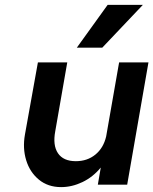

<svg xmlns="http://www.w3.org/2000/svg" viewBox="-20 -755 627 785"><path d="M564 -735 398 -560H294L420 -735ZM206 -219Q195 -161 217 -128.5Q239 -96 290 -96Q337 -96 370 -123Q403 -150 414 -197L467 -500H587L500 0H380L392 -70Q360 -31 317 -10.5Q274 10 230 10Q176 10 139 -20.5Q102 -51 87 -100Q72 -149 82 -205L135 -500H255Z"/></svg>

Font: Overused Grotesk SemiBold
Style: Italic
Weight: 600
Italic angle: -10°
Version: Version 0.003